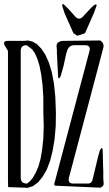

<svg xmlns="http://www.w3.org/2000/svg" viewBox="-21 -957 541 954"><path d="M19.5 -27.3Q18.6 -44.9 18.6 -62.5V-704.1L3.9 -728.5Q-10.7 -753.9 18.6 -753.9H99.6L117.2 -755.9L139.6 -751L163.1 -737.3L184.6 -714.8L204.1 -685.5L221.7 -646.5L236.3 -598.6L247.1 -542L253.9 -474.6L256.8 -396.5L255.9 -330.1L250 -263.7L240.2 -206.1L227.5 -156.2L210.9 -113.3L190.4 -78.1L168 -50.8L142.6 -32.2L115.2 -23.4L102.5 -24.4ZM476.6 -755.9Q498 -743.2 492.2 -718.8L321.3 -73.2Q314.5 -44.9 343.8 -44.9H416Q433.6 -44.9 438.5 -62.5L446.3 -94.7L466.8 -180.7L475.6 -210.9Q489.3 -234.4 489.3 -205.1L490.2 -177.7L491.2 -129.9L492.2 -108.4V-89.8V-72.3L493.2 -56.6L494.1 -43Q494.1 -31.2 477.5 -24.4L257.8 -34.2Q246.1 -34.2 249 -44.9L423.8 -704.1Q430.7 -732.4 401.4 -732.4H349.6Q320.3 -732.4 312.5 -704.1L307.6 -688.5L303.7 -670.9L294.9 -629.9L280.3 -578.1Q267.6 -554.7 267.6 -583L264.6 -632.8L263.7 -654.3L262.7 -674.8L261.7 -693.4V-709L259.8 -730.5L263.7 -742.2Q275.4 -753.9 292 -753.9ZM111.3 -732.4Q82 -732.4 82 -704.1V-74.2Q82 -44.9 113.3 -44.9L127 -55.7L142.6 -74.2L156.2 -98.6L169.9 -129.9L180.7 -168.9L188.5 -214.8L194.3 -269.5L196.3 -331.1L194.3 -397.5V-471.7L190.4 -535.2L183.6 -587.9L174.8 -631.8L164.1 -666L152.3 -692.4L138.7 -711.9ZM401.4 -792 363.3 -779.3 343.8 -792 299.8 -891.6 288.1 -927.7Q288.1 -944.3 299.8 -931.6L323.2 -908.2L352.5 -875Q372.1 -853.5 391.6 -875L399.4 -883.8L432.6 -918.9L449.2 -933.6Q463.9 -938.5 457 -923.8L445.3 -891.6Z"/></svg>

Font: B2 Hana
Style: Regular
Weight: 500
Version: 2020-08-05; (max)